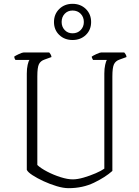

<svg xmlns="http://www.w3.org/2000/svg" viewBox="-20 -983 727 1003"><path d="M338 0Q311 0 276 -10.5Q241 -21 207.5 -36.5Q174 -52 149.5 -68Q125 -84 120 -96V-599Q120 -625 124.5 -644.5Q129 -664 134 -670H61Q56 -675 54 -687Q60 -692 78.5 -700.5Q97 -709 104 -709H237Q239 -707 243.5 -700.5Q248 -694 249 -685L213 -672Q192 -665 183.5 -648Q175 -631 175 -584V-121Q193 -104 226.5 -86.5Q260 -69 296.5 -57.5Q333 -46 360 -46Q385 -46 417.5 -55.5Q450 -65 480 -78Q510 -91 525 -102V-599Q525 -625 529.5 -644.5Q534 -664 538 -670H466Q465 -672 462.5 -676.5Q460 -681 459 -687Q465 -692 483.5 -700.5Q502 -709 509 -709H629Q631 -707 635.5 -700.5Q640 -694 641 -685L605 -672Q584 -665 575.5 -647.5Q567 -630 567 -583V-90Q530 -57 471 -28.5Q412 0 338 0ZM359 -774Q317 -774 289.5 -800.5Q262 -827 262 -868Q262 -909 289.5 -936Q317 -963 359 -963Q401 -963 428.5 -936Q456 -909 456 -868Q456 -827 428.5 -800.5Q401 -774 359 -774ZM359 -809Q385 -809 401.5 -826Q418 -843 418 -868Q418 -894 401.5 -911Q385 -928 359 -928Q334 -928 318 -911Q302 -894 302 -868Q302 -843 318 -826Q334 -809 359 -809Z"/></svg>

Font: Texturina 72pt Thin
Style: Regular
Weight: 100
Designer: Guillermo Torres Carreño
Foundry: Omnibus-Type
Version: Version 1.002; ttfautohint (v1.8.3)